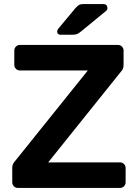

<svg xmlns="http://www.w3.org/2000/svg" viewBox="-20 -920 675 940"><path d="M40 0ZM595 -98V-27Q595 -16 587 -8Q579 0 568 0H67Q56 0 48 -8Q40 -16 40 -27V-98Q40 -110 44 -117.5Q48 -125 55 -133L410 -575H77Q66 -575 58 -583Q50 -591 50 -602V-673Q50 -684 58 -692Q66 -700 77 -700H558Q569 -700 577 -692Q585 -684 585 -673V-602Q585 -582 572 -569L216 -125H568Q579 -125 587 -117Q595 -109 595 -98ZM387 -900H487Q496 -900 501 -894.5Q506 -889 506 -880Q506 -873 501 -868L378 -767Q367 -758 358.5 -754Q350 -750 336 -750H276Q260 -750 260 -766Q260 -772 265 -779L350 -881Q361 -893 368 -896.5Q375 -900 387 -900Z"/></svg>

Font: Hezaedrus Medium
Style: Regular
Weight: 500
Designer: Hubert & Fischer
Foundry: Hubert & Fischer
Version: Version 1.10;September 3, 2019;FontCreator 11.5.0.2425 64-bi